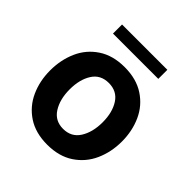

<svg xmlns="http://www.w3.org/2000/svg" viewBox="-186 -816 959 959"><g transform="rotate(45 293.5 -336.5)"><path d="M41 -265Q41 -339 68.5 -401.5Q96 -464 153 -502Q210 -540 293 -540Q376 -540 433 -502.5Q490 -465 518 -403Q546 -341 546 -267Q546 -193 518 -130.5Q490 -68 433 -30Q376 8 293 8Q210 8 153.5 -29.5Q97 -67 69 -129Q41 -191 41 -265ZM410 -267Q410 -337 380.5 -382.5Q351 -428 293 -428Q235 -428 206 -382.5Q177 -337 177 -267Q177 -197 206.5 -150.5Q236 -104 293 -104Q351 -104 380.5 -150.5Q410 -197 410 -267ZM133 -681H453V-617H133Z"/></g></svg>

Font: Be Vietnam
Style: Bold
Weight: 700
Designer: Gabriel Lam
Foundry: TypeRant
Version: Version 4.000